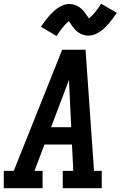

<svg xmlns="http://www.w3.org/2000/svg" viewBox="-27 -999 647 1019"><path d="M-7 0V-92H46L303 -735H427L472 -92H513V0H306V-92H362L355 -232H209L156 -92H199V0ZM244 -324H351L343 -490Q342 -511 341 -532Q340 -553 339 -575Q331 -553 323 -532Q315 -511 307 -490ZM273 -808 190 -857Q202 -875 213 -889.5Q224 -904 234.5 -915.5Q245 -927 256 -937.5Q267 -948 280.5 -957Q294 -966 310 -972Q326 -978 341 -978Q349 -978 356 -976.5Q363 -975 369.5 -973Q376 -971 382.5 -968Q389 -965 394.5 -961Q400 -957 405 -952.5Q410 -948 415 -942.5Q420 -937 423.5 -932Q427 -927 430.5 -922Q434 -917 438 -911.5Q442 -906 445 -901Q461 -914 475.5 -931.5Q490 -949 510 -979L593 -931Q581 -913 570 -898.5Q559 -884 548.5 -872Q538 -860 527.5 -850Q517 -840 503 -830.5Q489 -821 473.5 -815.5Q458 -810 442 -810Q435 -810 428 -811Q421 -812 414.5 -814Q408 -816 401.5 -819.5Q395 -823 389.5 -826.5Q384 -830 378.5 -835Q373 -840 368.5 -845.5Q364 -851 360 -856Q356 -861 353 -865.5Q350 -870 345.5 -876.5Q341 -883 338 -887Q323 -874 308 -856Q293 -838 273 -808Z"/></svg>

Font: Iosevka Slab SmBdExObl
Style: Regular
Weight: 600
Width: 7
Italic angle: -9°
Monospace: yes
Designer: Belleve Invis
Foundry: Belleve Invis
Version: Version 11.1.0; ttfautohint (v1.8.3)